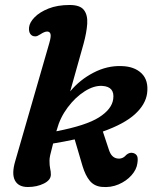

<svg xmlns="http://www.w3.org/2000/svg" viewBox="-20 -739 631 770"><path d="M177.5 -565.5Q185.5 -593 182.5 -602.8Q179.5 -612.5 169 -612.5Q158.5 -612.5 142 -601.5Q134 -596.5 129.2 -594.5Q124.5 -592.5 117 -593.5Q107.5 -594.5 101.2 -603.5Q95 -612.5 96.5 -629Q98.5 -649 118.8 -669.8Q139 -690.5 174.8 -704.8Q210.5 -719 259.5 -719Q301 -719 316.5 -699Q332 -679 329.8 -643.8Q327.5 -608.5 315 -563L261.5 -372.5Q300 -419 354.8 -447.5Q409.5 -476 466.5 -474Q518.5 -473 547.5 -445Q576.5 -417 570 -365Q564 -320 521.2 -281Q478.5 -242 392.5 -211.5L416 -140.5Q422 -121.5 430.8 -113.2Q439.5 -105 450 -103.5Q471.5 -100 486 -117.5Q500.5 -130 515.5 -125Q526 -121.5 530 -112.8Q534 -104 531 -84.5Q528 -59.5 507.5 -36.2Q487 -13 455.5 0.5Q424 14 387.5 10.5Q358 7.5 340.2 -13.8Q322.5 -35 311 -73L279.5 -180Q239 -171 193 -163.5Q184 -129.5 181.2 -116.5Q178.5 -103.5 178.5 -95Q178.5 -74.5 181.2 -63Q184 -51.5 184 -39Q184 -17 156 -3Q128 11 91.5 11Q54 11 40 -15.2Q26 -41.5 41 -92.5ZM208 -219 206 -212.5Q325 -235.5 376.8 -268.2Q428.5 -301 434 -341.5Q441 -391.5 390 -394.5Q357 -396.5 319.5 -372.8Q282 -349 251.5 -308.2Q221 -267.5 208 -219Z"/></svg>

Font: Fraunces 9pt SuperSoft SemiBold
Style: Italic
Weight: 600
Italic angle: -16°
Version: Version 1.000;[0bf87f6ff]